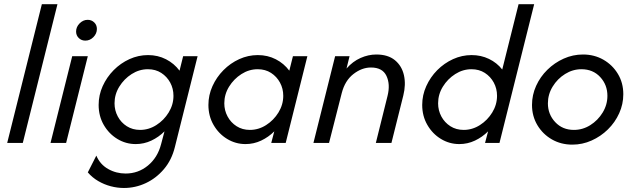

<svg xmlns="http://www.w3.org/2000/svg" viewBox="-20 -687 3054 923"><path d="M14.6 0 181.2 -666.7H256.2L89.6 0Z M222.9 0 327.1 -416.7H402.1L297.9 0ZM390.3 -491.7Q371.5 -491.7 358.7 -504.2Q345.8 -516.7 345.8 -535.4Q345.8 -557.6 362.8 -574.7Q379.9 -591.7 401.4 -591.7Q420.1 -591.7 433 -579.2Q445.8 -566.7 445.8 -547.9Q445.8 -525.7 429.2 -508.7Q412.5 -491.7 390.3 -491.7Z M575.7 216.7Q543.8 216.7 512.2 208.3Q480.6 200 452.1 183.3Q423.6 166.7 402.1 141.7L443.1 61.1Q461.1 103.5 499.7 125.3Q538.2 147.2 584 147.2Q644.4 147.2 691 109Q737.5 70.8 754.2 6.9L770.8 -55.6Q743.1 -27.8 707.6 -11.1Q672.2 5.6 632.6 5.6Q584.7 5.6 544.1 -19.1Q503.5 -43.8 478.8 -86.5Q454.2 -129.2 454.2 -182.6Q454.2 -229.9 473.6 -272.9Q493.1 -316 526.4 -349.7Q559.7 -383.3 602.4 -402.8Q645.1 -422.2 691.7 -422.2Q738.9 -422.2 778.1 -402.1Q817.4 -381.9 843.1 -347.2L860.4 -416.7H929.9L820.8 19.4Q805.6 81.9 768.1 126Q730.6 170.1 680.6 193.4Q630.6 216.7 575.7 216.7ZM653.5 -62.5Q695.1 -62.5 731.6 -85.8Q768.1 -109 791 -146.5Q813.9 -184 813.9 -226.4Q813.9 -261.1 798.3 -289.9Q782.6 -318.8 755.2 -336.5Q727.8 -354.2 691 -354.2Q649.3 -354.2 612.8 -330.9Q576.4 -307.6 553.5 -270.5Q530.6 -233.3 530.6 -190.3Q530.6 -156.2 546.2 -127.1Q561.8 -97.9 589.6 -80.2Q617.4 -62.5 653.5 -62.5Z M1160.4 5.6Q1112.5 5.6 1071.9 -19.1Q1031.2 -43.8 1006.6 -86.5Q981.9 -129.2 981.9 -182.6Q981.9 -229.9 1001.4 -272.9Q1020.8 -316 1054.2 -349.7Q1087.5 -383.3 1130.2 -402.8Q1172.9 -422.2 1219.4 -422.2Q1266.7 -422.2 1305.9 -402.1Q1345.1 -381.9 1370.8 -347.2L1388.2 -416.7H1457.6L1353.5 0H1284L1298.6 -55.6Q1270.8 -27.8 1235.4 -11.1Q1200 5.6 1160.4 5.6ZM1181.2 -62.5Q1222.9 -62.5 1259.4 -85.8Q1295.8 -109 1318.8 -146.5Q1341.7 -184 1341.7 -226.4Q1341.7 -261.1 1326 -289.9Q1310.4 -318.8 1283 -336.5Q1255.6 -354.2 1218.8 -354.2Q1177.1 -354.2 1140.6 -330.9Q1104.2 -307.6 1081.2 -270.5Q1058.3 -233.3 1058.3 -190.3Q1058.3 -156.2 1074 -127.1Q1089.6 -97.9 1117.4 -80.2Q1145.1 -62.5 1181.2 -62.5Z M1486.8 0 1591 -416.7H1660.4L1645.8 -357.6Q1675.7 -391.7 1713.2 -408.3Q1750.7 -425 1788.9 -425Q1845.1 -425 1878.5 -397.6Q1911.8 -370.1 1921.9 -325.3Q1931.9 -280.6 1918.8 -227.8L1861.8 0H1786.8L1843.1 -226.4Q1856.9 -281.9 1837.8 -322.2Q1818.8 -362.5 1763.2 -362.5Q1719.4 -362.5 1678.8 -330.9Q1638.2 -299.3 1622.9 -239.6L1561.8 0Z M2188.2 5.6Q2140.3 5.6 2099.7 -19.1Q2059 -43.8 2034.4 -86.5Q2009.7 -129.2 2009.7 -182.6Q2009.7 -229.9 2029.2 -272.9Q2048.6 -316 2081.9 -349.7Q2115.3 -383.3 2158 -402.8Q2200.7 -422.2 2247.2 -422.2Q2292.4 -422.2 2330.6 -403.8Q2368.8 -385.4 2394.4 -352.8L2472.9 -666.7H2547.9L2381.2 0H2311.8L2326.4 -55.6Q2298.6 -27.8 2263.2 -11.1Q2227.8 5.6 2188.2 5.6ZM2209 -62.5Q2250.7 -62.5 2287.2 -85.8Q2323.6 -109 2346.5 -146.5Q2369.4 -184 2369.4 -226.4Q2369.4 -261.1 2353.8 -289.9Q2338.2 -318.8 2310.8 -336.5Q2283.3 -354.2 2246.5 -354.2Q2204.9 -354.2 2168.4 -330.9Q2131.9 -307.6 2109 -270.5Q2086.1 -233.3 2086.1 -190.3Q2086.1 -156.2 2101.7 -127.1Q2117.4 -97.9 2145.1 -80.2Q2172.9 -62.5 2209 -62.5Z M2731.2 8.3Q2677.1 8.3 2633.3 -16.7Q2589.6 -41.7 2563.5 -85.1Q2537.5 -128.5 2537.5 -182.6Q2537.5 -230.6 2557.3 -274.3Q2577.1 -318.1 2611.5 -351.7Q2645.8 -385.4 2689.9 -405.2Q2734 -425 2782.6 -425Q2836.8 -425 2880.6 -400Q2924.3 -375 2950.3 -331.9Q2976.4 -288.9 2976.4 -234Q2976.4 -186.1 2956.6 -142.4Q2936.8 -98.6 2902.4 -64.9Q2868.1 -31.2 2824 -11.5Q2779.9 8.3 2731.2 8.3ZM2738.9 -62.5Q2781.2 -62.5 2817.7 -85.4Q2854.2 -108.3 2877.1 -145.8Q2900 -183.3 2900 -226.4Q2900 -279.2 2865.3 -316.7Q2830.6 -354.2 2775 -354.2Q2733.3 -354.2 2696.5 -331.2Q2659.7 -308.3 2636.8 -270.8Q2613.9 -233.3 2613.9 -190.3Q2613.9 -137.5 2649 -100Q2684 -62.5 2738.9 -62.5Z"/></svg>

Font: Afacad
Style: Italic
Weight: 400
Italic angle: -14°
Designer: Kristian Moeller
Foundry: Dicotype
Version: Version 1.000